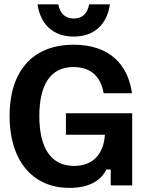

<svg xmlns="http://www.w3.org/2000/svg" viewBox="-20 -872 690 903"><path d="M326.7 -700C430.8 -700 485 -765.8 496.7 -851.7H399.2C392.5 -814.2 372.5 -785 326.7 -785C281.7 -785 260.8 -814.2 254.2 -851.7H156.7C168.3 -765.8 222.5 -700 326.7 -700ZM306.7 11.7C409.2 11.7 458.3 -30 480.8 -75H500.8V0H601.7V-339.2H290V-238.3H473.3C467.5 -148.3 418.3 -91.7 328.3 -91.7C220 -91.7 165 -175.8 165 -325.8C165 -472.5 216.7 -556.7 325 -556.7C405.8 -556.7 454.2 -513.3 467.5 -433.3H600.8C582.5 -567.5 495.8 -661.7 326.7 -661.7C130 -661.7 25 -533.3 25 -326.7C25 -122.5 128.3 11.7 306.7 11.7Z"/></svg>

Font: Familjen Grotesk GF
Style: Bold
Weight: 700
Designer: Anders Wikstroem, Jonas Baeckman, Matilda Gysing, Kristian Moeller
Foundry: Familjen STHLM AB
Version: Version 2.000; Beta; Release 4; Build 6